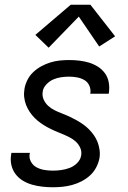

<svg xmlns="http://www.w3.org/2000/svg" viewBox="-20 -781 540 809"><path d="M203 8Q180 8 158 5.5Q136 3 115 -3Q94 -9 76 -20Q58 -31 45.5 -47.5Q33 -64 28 -85.5Q23 -107 27 -130Q27 -132 27.5 -133.5Q28 -135 28 -137H106Q106 -136 106 -135Q106 -134 105 -133Q102 -115 110.5 -99.5Q119 -84 134 -76Q149 -68 166.5 -65Q184 -62 203 -62Q220 -62 238 -64.5Q256 -67 273.5 -73.5Q291 -80 305 -94Q319 -108 322 -126Q325 -144 317.5 -159.5Q310 -175 298 -185.5Q286 -196 271 -203.5Q256 -211 240 -217.5Q224 -224 209 -230.5Q194 -237 179.5 -245Q165 -253 151.5 -262.5Q138 -272 126.5 -283.5Q115 -295 105.5 -309Q96 -323 90 -338.5Q84 -354 82 -371Q80 -388 83 -406Q86 -425 95.5 -444Q105 -463 120.5 -477.5Q136 -492 154.5 -502Q173 -512 192.5 -518Q212 -524 232 -526Q252 -528 271 -528Q293 -528 314.5 -525.5Q336 -523 355.5 -517Q375 -511 392.5 -500Q410 -489 422 -472.5Q434 -456 438 -435Q442 -414 439 -392Q439 -391 438.5 -389Q438 -387 438 -386H360Q360 -386 360 -387Q360 -388 361 -389Q363 -406 356 -421Q349 -436 335 -444Q321 -452 304.5 -455Q288 -458 271 -458Q254 -458 237 -455.5Q220 -453 204 -446Q188 -439 175 -425Q162 -411 160 -395Q157 -377 164 -361.5Q171 -346 183 -335Q195 -324 210 -316.5Q225 -309 241 -303Q257 -297 272 -290Q287 -283 301.5 -275Q316 -267 329.5 -257.5Q343 -248 354.5 -236.5Q366 -225 375.5 -211.5Q385 -198 391 -182.5Q397 -167 399.5 -149.5Q402 -132 399 -114Q395 -94 385 -75Q375 -56 359 -41.5Q343 -27 323.5 -17Q304 -7 283.5 -1.5Q263 4 243 6Q223 8 203 8ZM185 -580 129 -634 278 -761H361L465 -628L398 -585L312 -711Z"/></svg>

Font: Iosevka SS04 Oblique
Style: Regular
Weight: 400
Italic angle: -9°
Monospace: yes
Designer: Belleve Invis
Foundry: Belleve Invis
Version: Version 19.0.0; ttfautohint (v1.8.4)